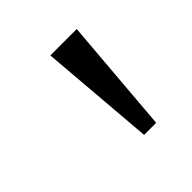

<svg xmlns="http://www.w3.org/2000/svg" viewBox="-86 -781 407 407"><g transform="rotate(-45 118.0 -577.0)"><path d="M110.4 -707H189.5L168 -447.3H131.8Z"/></g></svg>

Font: Pretendard JP Light
Style: Regular
Weight: 300
Designer: Base glyphs from Inter by Rasmus Andersson; Hangeul glyphs from Noto Sans CJK(Source Han Sans) by Jang Soo-young and Kan
Foundry: Kil Hyung-jin
Version: Version 1.309